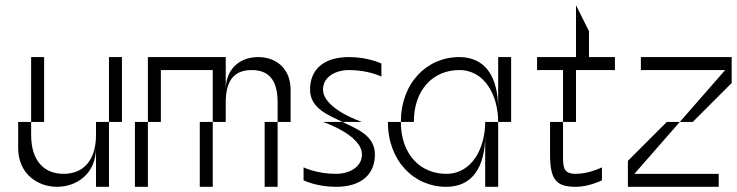

<svg xmlns="http://www.w3.org/2000/svg" viewBox="-20 -720 2840 740"><path d="M100 -250H50V-150C50 -50 125 0 200 0C275 0 350 -50 350 -150V0H400V-250H350V-200C350 -100 300 -50 225 -50C150 -50 100 -100 100 -200ZM100 -250H150V-500H100ZM400 -250H450V-500H400Z M1050 -325V-250H1100V-375C1100 -450 1050 -500 975 -500C900 -500 850 -450 850 -375V-500H550V-250H600V-450H800V-250H850V-325C850 -400 875 -450 950 -450C1025 -450 1050 -400 1050 -325ZM500 0H550V-250H500ZM750 0H800V-250H750ZM1000 0H1050V-250H1000Z M1300 -250H1225C1225 -250 1375 -200 1375 -125C1375 -75 1325 -50 1275 -50C1200 -50 1150 -75 1150 -75V-25C1150 -25 1200 0 1275 0C1375 0 1425 -50 1425 -125C1425 -200 1350 -225 1300 -250ZM1175 -375C1175 -300 1250 -275 1300 -250H1375C1375 -250 1225 -300 1225 -375C1225 -425 1275 -450 1325 -450C1400 -450 1450 -425 1450 -425V-475C1450 -475 1400 -500 1325 -500C1225 -500 1175 -450 1175 -375Z M1525 -250H1475C1475 -100 1575 0 1700 0C1800 0 1850 -75 1850 -200V0H1900V-250H1850C1850 -150 1800 -50 1700 -50C1600 -50 1525 -125 1525 -250ZM1525 -250H1575C1575 -375 1650 -450 1750 -450C1850 -450 1900 -350 1900 -250H1950V-500H1900V-300C1900 -425 1850 -500 1750 -500C1625 -500 1525 -400 1525 -250Z M2200 0C2250 0 2300 -25 2300 -25V-75C2300 -75 2250 -50 2200 -50C2150 -50 2150 -75 2150 -125V-250H2100V-125C2100 -25 2125 0 2200 0ZM2050 -450H2150V-250H2200V-450H2350V-500H2250V-600L2200 -700V-500H2050Z M2600 -250H2550L2400 -100V0H2750V-50H2425ZM2450 -450H2775L2600 -250H2650L2800 -400V-500H2450Z"/></svg>

Font: LS-VG5000 Light Shifted
Style: Regular
Weight: 400
Designer: Justin Bihan, 2021
Foundry: Justin Bihan, 2021
Version: Version 1.000;Glyphs 3.1.2 (3151)